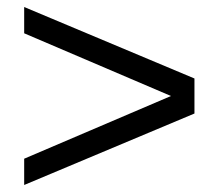

<svg xmlns="http://www.w3.org/2000/svg" viewBox="-20 -603 623 548"><path d="M49 -75V-150L468 -329L49 -508V-583L535 -379V-279Z"/></svg>

Font: TharLon
Style: Regular
Weight: 400
Designer: Sai Zin Di Di Zone
Foundry: Sai Zin Di Di Zone, Sun Tun
Version: Version 1.003 September 27 2012